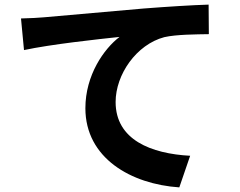

<svg xmlns="http://www.w3.org/2000/svg" viewBox="-20 -768 1040 832"><path d="M71 -688 84 -551C200 -576 404 -598 498 -608C431 -557 350 -443 350 -299C350 -83 548 30 757 44L804 -93C635 -102 481 -162 481 -326C481 -445 571 -575 692 -607C745 -619 831 -619 885 -620L884 -748C814 -746 704 -739 601 -731C418 -715 253 -700 170 -693C150 -691 111 -689 71 -688Z"/></svg>

Font: Noto Sans TC
Style: Bold
Weight: 700
Designer: Ryoko NISHIZUKA 西塚涼子 (kana, bopomofo & ideographs); Paul D. Hunt (Latin, Greek & Cyrillic); Sandoll Communications 산돌커뮤니
Foundry: Adobe
Version: Version 2.004;hotconv 1.0.118;makeotfexe 2.5.65603